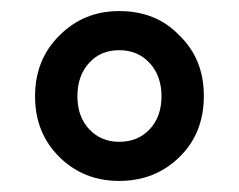

<svg xmlns="http://www.w3.org/2000/svg" viewBox="-20 -780 435 350"><path d="M197.3 -450.2Q132.8 -450.2 88.9 -493.2Q43.9 -537.1 43.9 -604.5Q43.9 -671.9 88.9 -715.8Q132.8 -759.8 197.3 -759.8Q264.6 -759.8 306.6 -715.8Q351.6 -672.9 351.6 -605Q351.6 -537.1 307.1 -493.7Q262.7 -450.2 197.3 -450.2ZM197.3 -521.5Q231.4 -521.5 252.9 -544.4Q274.4 -567.4 274.4 -604.5Q274.4 -641.6 252.9 -665Q231.4 -688.5 197.3 -688.5Q163.1 -688.5 142.1 -665Q121.1 -641.6 121.1 -604.5Q121.1 -567.4 142.6 -544.4Q164.1 -521.5 197.3 -521.5Z"/></svg>

Font: Bpmf GenSeki Gothic B
Style: B
Weight: 700
Foundry: But Ko
Version: Version 1.320